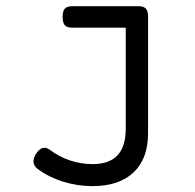

<svg xmlns="http://www.w3.org/2000/svg" viewBox="-20 -600 640 630"><path d="M465.8 -546.4V-162.6Q465.8 -79.1 418.2 -34.2Q370.6 10.7 283.7 10.7Q234.4 10.7 187.7 -3.7Q141.1 -18.1 104.5 -44.9Q89.8 -56.2 89.8 -70.3Q89.8 -81.5 98.6 -96.2Q111.3 -115.2 126 -115.2Q134.3 -115.2 143.6 -108.4Q173.8 -85.4 210 -73.5Q246.1 -61.5 284.2 -61.5Q392.6 -61.5 392.6 -177.2V-509.3H216.3Q199.7 -509.3 192.6 -517.3Q185.5 -525.4 185.5 -544.4Q185.5 -563.5 192.6 -571.5Q199.7 -579.6 216.3 -579.6H435.1Q450.7 -579.6 458.3 -572Q465.8 -564.5 465.8 -546.4Z"/></svg>

Font: Courier Prime Sans
Style: Regular
Weight: 400
Designer: Alan Dague-Greene
Foundry: Quote-Unquote Apps
Version: Version 3.020